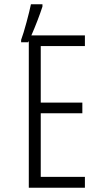

<svg xmlns="http://www.w3.org/2000/svg" viewBox="-20 -880 468 900"><path d="M378 -51H171V-349H366V-399H171V-664H378V-714H127C146 -757 166 -809 179 -849V-860H125C118 -824 92 -726 79 -693V-682H112C113 -684 114 -686 115 -688V0H378Z"/></svg>

Font: Noto Sans Display Condensed Light
Style: Regular
Weight: 300
Width: 3
Designer: Monotype Design Team
Foundry: Monotype Imaging Inc.
Version: Version 1.900